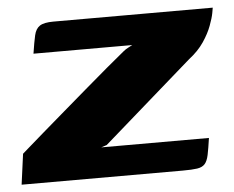

<svg xmlns="http://www.w3.org/2000/svg" viewBox="-54 -507 674 553"><g transform="rotate(-5 283.5 -230.0)"><path d="M224.9 -87.1H536.3Q531.9 -56.4 528.2 -38.6Q524.4 -20.8 516.9 -12.6Q509.5 -4.4 494.8 -2.2Q480.2 0 453.3 0H-12.9L-1 -88.4Q0.4 -89.8 17.8 -104.9Q35.2 -120.1 63.6 -144.7Q92 -169.2 126.1 -198.5Q160.3 -227.8 195.3 -257.9Q230.2 -288.1 261.2 -314Q292.2 -340 313.4 -357.3Q319.8 -362.7 328 -366.8Q336.3 -370.9 339.6 -372.9H54Q59.1 -406.4 63.4 -425.2Q67.6 -444 79.7 -452Q91.8 -460 119.1 -460H579.9Q579.9 -459 577.2 -444.5Q574.5 -430 566.4 -408.4Q558.4 -386.8 542.2 -362.7Q526 -338.7 499.1 -318L241.1 -92.4Z"/></g></svg>

Font: Genos Thin
Style: Italic
Weight: 100
Italic angle: -8°
Designer: Robert E. Leuschke
Foundry: Robert E. Leuschke
Version: Version 1.010